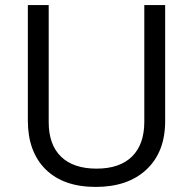

<svg xmlns="http://www.w3.org/2000/svg" viewBox="-20 -734 768 764"><path d="M637.2 -713.9V-252Q637.2 -129.4 563.2 -59.8Q489.3 9.8 360.8 9.8Q232.4 9.8 161.1 -60.5Q90.8 -130.9 90.8 -253.9V-713.9H173.8V-248Q173.8 -158.2 222.9 -110.6Q272 -63 364.3 -63Q456.5 -63 505.4 -111.3Q554.2 -159.7 554.2 -249V-713.9Z"/></svg>

Font: Open Sans Hebrew
Style: Regular
Weight: 400
Foundry: Ascender Corporation, Yanek Iontef
Version: Version 2.001;PS 002.001;hotconv 1.0.70;makeotf.lib2.5.58329